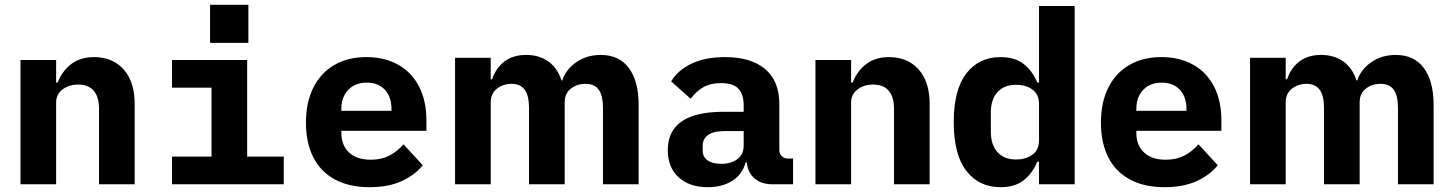

<svg xmlns="http://www.w3.org/2000/svg" viewBox="-20 -765 6040 797"><path d="M65 0V-516H213V-422H219Q238 -470 275.5 -499Q313 -528 371 -528Q447 -528 493 -477Q539 -426 539 -334V0H391V-314Q391 -363 369 -388.5Q347 -414 304 -414Q267 -414 240 -394Q213 -374 213 -339V0Z M694 -115H858V-401H694V-516H1006V-115H1158V0H694ZM1011 -745V-587H852V-745Z M1250 -256Q1250 -340 1280.5 -401Q1311 -462 1367.5 -495Q1424 -528 1501 -528Q1577 -528 1633.5 -496Q1690 -464 1720 -405Q1750 -346 1750 -266V-222H1397V-213Q1397 -162 1429 -132Q1461 -102 1519 -102Q1563 -102 1596 -119Q1629 -136 1655 -166L1735 -79Q1702 -38 1647 -13Q1592 12 1514 12Q1429 12 1369.5 -20.5Q1310 -53 1280 -113Q1250 -173 1250 -256ZM1397 -313V-305H1605V-313Q1605 -363 1577.5 -392.5Q1550 -422 1502 -422Q1470 -422 1446.5 -408.5Q1423 -395 1410 -370.5Q1397 -346 1397 -313Z M1869 -525H2017V-436H2023Q2038 -482 2073.5 -509.5Q2109 -537 2164 -537Q2218 -537 2256 -510Q2294 -483 2311 -431H2314Q2329 -477 2372.5 -507Q2416 -537 2474 -537Q2550 -537 2590.5 -482.5Q2631 -428 2631 -329V0H2483V-317Q2483 -368 2465.5 -392.5Q2448 -417 2411 -417Q2375 -417 2349.5 -397Q2324 -377 2324 -340V0H2176V-317Q2176 -368 2158 -392.5Q2140 -417 2104 -417Q2069 -417 2043 -397Q2017 -377 2017 -340V0H1869Z M3187 0Q3141 0 3112.5 -24Q3084 -48 3080 -91H3075Q3062 -41 3020 -14.5Q2978 12 2918 12Q2842 12 2797 -29Q2752 -70 2752 -142Q2752 -301 2984 -301H3067V-327Q3067 -374 3045 -397Q3023 -420 2973 -420Q2929 -420 2899.5 -403Q2870 -386 2847 -355L2766 -427Q2793 -473 2850 -500.5Q2907 -528 2990 -528Q3097 -528 3156 -478.5Q3215 -429 3215 -333V-141Q3215 -127 3225 -117Q3235 -107 3249 -107H3272V0ZM3067 -159V-221H2988Q2944 -221 2920.5 -205.5Q2897 -190 2897 -160V-140Q2897 -113 2917.5 -99Q2938 -85 2974 -85Q3015 -85 3041 -104.5Q3067 -124 3067 -159Z M3365 0V-516H3513V-422H3519Q3538 -470 3575.5 -499Q3613 -528 3671 -528Q3747 -528 3793 -477Q3839 -426 3839 -334V0H3691V-314Q3691 -363 3669 -388.5Q3647 -414 3604 -414Q3567 -414 3540 -394Q3513 -374 3513 -339V0Z M4293 -94H4286Q4265 -44 4228.5 -16Q4192 12 4133 12Q4044 12 3991.5 -55.5Q3939 -123 3939 -258Q3939 -393 3991.5 -460.5Q4044 -528 4133 -528Q4192 -528 4228.5 -500Q4265 -472 4286 -422H4293V-740H4441V0H4293ZM4293 -182V-334Q4293 -373 4266 -393Q4239 -413 4197 -413Q4148 -413 4120.5 -382.5Q4093 -352 4093 -298V-218Q4093 -164 4120.5 -133.5Q4148 -103 4197 -103Q4239 -103 4266 -123Q4293 -143 4293 -182Z M4550 -256Q4550 -340 4580.5 -401Q4611 -462 4667.5 -495Q4724 -528 4801 -528Q4877 -528 4933.5 -496Q4990 -464 5020 -405Q5050 -346 5050 -266V-222H4697V-213Q4697 -162 4729 -132Q4761 -102 4819 -102Q4863 -102 4896 -119Q4929 -136 4955 -166L5035 -79Q5002 -38 4947 -13Q4892 12 4814 12Q4729 12 4669.5 -20.5Q4610 -53 4580 -113Q4550 -173 4550 -256ZM4697 -313V-305H4905V-313Q4905 -363 4877.5 -392.5Q4850 -422 4802 -422Q4770 -422 4746.5 -408.5Q4723 -395 4710 -370.5Q4697 -346 4697 -313Z M5169 -525H5317V-436H5323Q5338 -482 5373.5 -509.5Q5409 -537 5464 -537Q5518 -537 5556 -510Q5594 -483 5611 -431H5614Q5629 -477 5672.5 -507Q5716 -537 5774 -537Q5850 -537 5890.5 -482.5Q5931 -428 5931 -329V0H5783V-317Q5783 -368 5765.5 -392.5Q5748 -417 5711 -417Q5675 -417 5649.5 -397Q5624 -377 5624 -340V0H5476V-317Q5476 -368 5458 -392.5Q5440 -417 5404 -417Q5369 -417 5343 -397Q5317 -377 5317 -340V0H5169Z"/></svg>

Font: iA Writer Duo V
Style: Regular
Weight: 400
Designer: Mike Abbink, Paul van der Laan, Pieter van Rosmalen, Oliver Reichenstein
Foundry: Information Architects Inc.
Version: Version 2.000